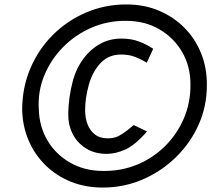

<svg xmlns="http://www.w3.org/2000/svg" viewBox="-20 -780 1006 866"><path d="M443 66Q365 66 299.5 39.5Q234 13 185.5 -34.5Q137 -82 109.5 -145.5Q82 -209 80 -284Q80 -384 116.5 -470.5Q153 -557 218 -622Q283 -687 368 -723.5Q453 -760 550 -760Q630 -760 696.5 -732Q763 -704 812 -654.5Q861 -605 887.5 -538.5Q914 -472 913 -395Q913 -301 876 -218Q839 -135 773.5 -71Q708 -7 623.5 29.5Q539 66 443 66ZM445 -9Q527 -8 598.5 -37.5Q670 -67 724.5 -121Q779 -175 809.5 -246.5Q840 -318 839 -400Q839 -481 801.5 -545.5Q764 -610 698.5 -648Q633 -686 549 -686Q466 -687 392.5 -655Q319 -623 264 -567Q209 -511 179.5 -439Q150 -367 155 -288Q157 -209 194.5 -146Q232 -83 297 -46Q362 -9 445 -9ZM462 -86Q406 -86 366.5 -111.5Q327 -137 307 -177.5Q287 -218 288 -264Q288 -302 293.5 -341Q299 -380 310 -421Q325 -473 356 -515Q387 -557 430.5 -581.5Q474 -606 528 -606Q571 -606 605 -593.5Q639 -581 671 -560L642 -497Q614 -514 587.5 -524Q561 -534 526 -534Q470 -534 434 -496Q398 -458 381 -399Q372 -366 368 -338.5Q364 -311 364 -282Q364 -249 374.5 -220.5Q385 -192 407.5 -174Q430 -156 467 -156Q485 -156 500 -160.5Q515 -165 534.5 -178Q554 -191 583 -216L643 -187Q589 -125 545 -105.5Q501 -86 462 -86Z"/></svg>

Font: Finlandica
Style: Italic
Weight: 400
Italic angle: -8°
Designer: Niklas Ekholm, Juho Hiilivirta, Jaakko Suomalainen
Foundry: Helsinki Type Studio
Version: Version 1.064